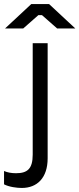

<svg xmlns="http://www.w3.org/2000/svg" viewBox="-45 -734 393 951"><path d="M328 -593 198 -714H110L-20 -593H70L145 -659H163L238 -593ZM63 197C139 197 191 147 191 50V-520H117V32C117 104 89 124 34 124C11 124 -9 120 -25 113V179C0 192 38 197 63 197Z"/></svg>

Font: Fixel Display Regular
Style: Regular
Weight: 400
Designer: AlfaBravo + MacPaw
Foundry: Kyrylo Tkachov, Marchela Mozhyna, Serhii Makarenko, Maria Weinstein, Zakhar Kryvoshyya
Version: Version 1.211